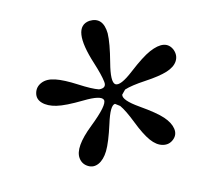

<svg xmlns="http://www.w3.org/2000/svg" viewBox="-51 -707 536 473"><g transform="rotate(10 217.0 -470.5)"><path d="M297.9 -596.7Q330.1 -632.8 354.5 -610.4Q366.2 -598.6 364.3 -583.5Q362.3 -568.4 346.7 -554.2Q331.1 -540 299.3 -522.9Q267.6 -505.9 253.9 -493.2L249 -479.5Q251 -465.8 295.9 -458Q340.8 -450.2 360.8 -441.4Q380.9 -432.6 389.6 -419.4Q398.4 -406.2 391.6 -392.1Q384.8 -377.9 369.1 -375Q353.5 -372.1 335 -382.3Q316.4 -392.6 290.5 -417.5Q264.6 -442.4 249 -451.2L235.4 -454.1Q224.1 -448.7 230.5 -402.8Q236.3 -357.4 233.9 -335.4Q231.4 -313.5 221.2 -301.8Q210.9 -290 195.8 -292Q180.7 -293.9 172.9 -307.1Q158.2 -331.5 187 -390.1Q215.8 -448.7 207 -459Q198.2 -468.8 157.2 -448.7Q116.2 -428.7 94.2 -424.3Q72.3 -419.9 57.1 -425.8Q42 -431.6 39.6 -446.8Q37.1 -461.9 47.9 -473.6Q58.6 -485.4 80.1 -487.8Q101.6 -490.2 137.2 -485.4Q172.9 -480.5 190.4 -482.4Q209 -488.8 199.7 -503.4Q190.4 -518.6 167.5 -543.5Q96.2 -620.6 137.7 -644.5Q168.9 -660.2 187.5 -622.1Q197.3 -599.6 206.1 -552.2Q214.8 -504.9 227.5 -502Q241.2 -499.5 262.2 -540Q283.2 -580.1 297.9 -596.7Z"/></g></svg>

Font: CrimsonText-Roman
Style: Roman
Weight: 400
Version: Version 0.13